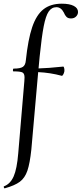

<svg xmlns="http://www.w3.org/2000/svg" viewBox="-42 -746 443 1041"><path d="M381 -681Q381 -667 370.5 -656.5Q360 -646 343 -646Q327 -646 318.5 -654.5Q310 -663 304 -678Q289 -707 264 -707Q238 -707 222 -683.5Q206 -660 195 -603.5Q184 -547 173 -439L167 -375Q214 -376 301 -385Q304 -385 306 -376.5Q308 -368 307 -359Q305 -349 300.5 -341.5Q296 -334 293 -335Q230 -352 165 -355L128 64Q120 140 106.5 179.5Q93 219 65.5 239.5Q38 260 -16 275Q-19 276 -21 270.5Q-23 265 -20 264Q14 251 32 210.5Q50 170 57 84L90 -306Q91 -314 91 -326Q91 -347 80 -353Q69 -359 31 -359Q28 -359 28 -365Q28 -374 32 -374Q68 -374 82 -383.5Q96 -393 98 -418Q110 -532 132.5 -598.5Q155 -665 193.5 -695.5Q232 -726 293 -726Q335 -726 358 -714Q381 -702 381 -681Z"/></svg>

Font: Cormorant Upright Medium
Style: Regular
Weight: 500
Designer: Christian Thalmann (Catharsis Fonts)
Foundry: Catharsis Fonts
Version: Version 3.302